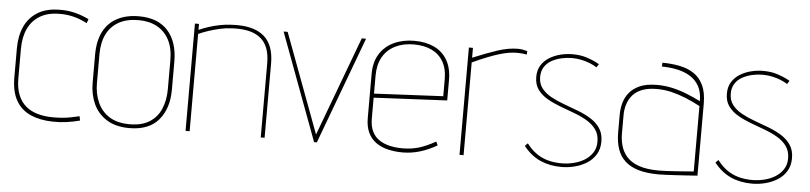

<svg xmlns="http://www.w3.org/2000/svg" viewBox="-38 -697 3767 893"><g transform="rotate(5 1846.0 -250.0)"><path d="M341 -459 348 -478Q316 -494 281 -502.5Q246 -511 211 -510Q150 -510 109 -485Q68 -460 48 -416Q28 -372 28 -314V-174Q29 -109 53 -68.5Q77 -28 121 -9Q165 10 223 11Q255 12 288 7.5Q321 3 350 -5L346 -25Q341 -24 330.5 -21.5Q320 -19 305 -16Q290 -13 269.5 -11Q249 -9 225 -9Q185 -9 152.5 -18Q120 -27 96.5 -46.5Q73 -66 60 -98Q47 -130 47 -176V-314Q47 -369 66 -408.5Q85 -448 121.5 -469.5Q158 -491 211 -491Q243 -492 276 -484Q309 -476 341 -459Z M763 -185V-316Q763 -408 716.5 -460Q670 -512 581 -512Q522 -512 479.5 -489.5Q437 -467 415 -423.5Q393 -380 393 -316V-185Q393 -131 413 -87Q433 -43 475 -16.5Q517 10 581 10Q672 10 717.5 -43.5Q763 -97 763 -185ZM744 -320V-185Q744 -135 727 -94.5Q710 -54 674 -31Q638 -8 581 -8Q523 -8 486 -31.5Q449 -55 431 -95.5Q413 -136 413 -185V-320Q413 -375 432 -413.5Q451 -452 488.5 -473Q526 -494 581 -494Q630 -494 666.5 -474.5Q703 -455 723.5 -416.5Q744 -378 744 -320Z M1194 -346V0H1212V-345Q1212 -392 1199.5 -423.5Q1187 -455 1165.5 -473Q1144 -491 1118 -499.5Q1092 -508 1063.5 -510Q1035 -512 1009 -510Q986 -509 960 -504Q934 -499 909 -491Q884 -483 862 -473V-501H843V0H862V-454Q881 -463 906.5 -471.5Q932 -480 960.5 -486.5Q989 -493 1018 -494Q1059 -496 1091 -489.5Q1123 -483 1146.5 -465.5Q1170 -448 1182 -418.5Q1194 -389 1194 -346Z M1257 -500 1443 0H1456L1642 -500H1622L1449 -36L1276 -500Z M1701 -133V-230L2043 -247V-342Q2043 -398 2021 -435.5Q1999 -473 1959.5 -491.5Q1920 -510 1867 -510Q1814 -510 1772 -490.5Q1730 -471 1706 -433Q1682 -395 1682 -339V-134Q1682 -93 1695.5 -65Q1709 -37 1733 -20Q1757 -3 1789 4.5Q1821 12 1857 12Q1899 12 1939.5 -0.5Q1980 -13 2017 -35L2009 -52Q1966 -28 1931 -17.5Q1896 -7 1855 -7Q1823 -7 1795 -13.5Q1767 -20 1746 -34Q1725 -48 1713 -72.5Q1701 -97 1701 -133ZM2023 -343V-265L1701 -249V-333Q1701 -384 1721 -419.5Q1741 -455 1778.5 -474Q1816 -493 1866 -493Q1914 -493 1949 -476.5Q1984 -460 2003.5 -427Q2023 -394 2023 -343Z M2393 -492 2394 -508Q2384 -511 2372.5 -513Q2361 -515 2349 -515Q2306 -515 2254.5 -498Q2203 -481 2141 -455V-501H2122V0H2141V-433Q2178 -450 2208 -462Q2238 -474 2262.5 -481.5Q2287 -489 2307.5 -492.5Q2328 -496 2347 -496Q2358 -496 2370.5 -495Q2383 -494 2393 -492Z M2721 -461 2731 -476Q2731 -477 2714.5 -485.5Q2698 -494 2670 -503Q2642 -512 2605 -512Q2577 -512 2549 -505Q2521 -498 2497.5 -483.5Q2474 -469 2460 -446.5Q2446 -424 2446 -392Q2446 -357 2463 -333.5Q2480 -310 2507.5 -294Q2535 -278 2568 -265.5Q2601 -253 2634 -241Q2667 -229 2694.5 -213Q2722 -197 2739 -174Q2756 -151 2756 -116Q2756 -87 2742 -65.5Q2728 -44 2705.5 -30Q2683 -16 2655 -9Q2627 -2 2598 -2Q2564 -2 2534.5 -10Q2505 -18 2480 -35.5Q2455 -53 2434 -81L2421 -68Q2456 -24 2500 -4.5Q2544 15 2599 15Q2630 15 2661 7Q2692 -1 2717.5 -17Q2743 -33 2758.5 -58.5Q2774 -84 2774 -119Q2774 -156 2757 -181Q2740 -206 2712.5 -223Q2685 -240 2652 -252.5Q2619 -265 2586 -277Q2553 -289 2525.5 -304Q2498 -319 2481 -340.5Q2464 -362 2464 -394Q2464 -421 2476.5 -440.5Q2489 -460 2510 -471.5Q2531 -483 2555.5 -488.5Q2580 -494 2604 -494Q2627 -494 2648.5 -489.5Q2670 -485 2688.5 -477.5Q2707 -470 2721 -461Z M3214 -346Q3184 -361 3150.5 -374.5Q3117 -388 3082 -396Q3047 -404 3010 -404Q2959 -404 2927.5 -389.5Q2896 -375 2878.5 -352Q2861 -329 2854.5 -302.5Q2848 -276 2848 -252V-169Q2848 -124 2859.5 -90.5Q2871 -57 2896 -34.5Q2921 -12 2960 -1Q2999 10 3053 10Q3064 10 3086 9Q3108 8 3133.5 6.5Q3159 5 3182 3.5Q3205 2 3219.5 1Q3234 0 3233 0V-336Q3233 -389 3216.5 -423Q3200 -457 3171.5 -475.5Q3143 -494 3105 -501.5Q3067 -509 3025 -509L3024 -491Q3060 -491 3094 -484Q3128 -477 3155 -461Q3182 -445 3198 -417Q3214 -389 3214 -346ZM3214 -323V-18Q3215 -18 3203 -17Q3191 -16 3171.5 -14.5Q3152 -13 3129.5 -11.5Q3107 -10 3086.5 -9Q3066 -8 3053 -8Q2994 -8 2957 -21.5Q2920 -35 2900.5 -58Q2881 -81 2873.5 -108.5Q2866 -136 2866 -163V-250Q2866 -278 2874 -302.5Q2882 -327 2898.5 -345.5Q2915 -364 2942.5 -374.5Q2970 -385 3009 -385Q3046 -385 3079 -377Q3112 -369 3145.5 -355.5Q3179 -342 3214 -323Z M3611 -461 3621 -476Q3621 -477 3604.5 -485.5Q3588 -494 3560 -503Q3532 -512 3495 -512Q3467 -512 3439 -505Q3411 -498 3387.5 -483.5Q3364 -469 3350 -446.5Q3336 -424 3336 -392Q3336 -357 3353 -333.5Q3370 -310 3397.5 -294Q3425 -278 3458 -265.5Q3491 -253 3524 -241Q3557 -229 3584.5 -213Q3612 -197 3629 -174Q3646 -151 3646 -116Q3646 -87 3632 -65.5Q3618 -44 3595.5 -30Q3573 -16 3545 -9Q3517 -2 3488 -2Q3454 -2 3424.5 -10Q3395 -18 3370 -35.5Q3345 -53 3324 -81L3311 -68Q3346 -24 3390 -4.5Q3434 15 3489 15Q3520 15 3551 7Q3582 -1 3607.5 -17Q3633 -33 3648.5 -58.5Q3664 -84 3664 -119Q3664 -156 3647 -181Q3630 -206 3602.5 -223Q3575 -240 3542 -252.5Q3509 -265 3476 -277Q3443 -289 3415.5 -304Q3388 -319 3371 -340.5Q3354 -362 3354 -394Q3354 -421 3366.5 -440.5Q3379 -460 3400 -471.5Q3421 -483 3445.5 -488.5Q3470 -494 3494 -494Q3517 -494 3538.5 -489.5Q3560 -485 3578.5 -477.5Q3597 -470 3611 -461Z"/></g></svg>

Font: Advent Pro Thin
Style: Regular
Weight: 250
Version: Version 3.000